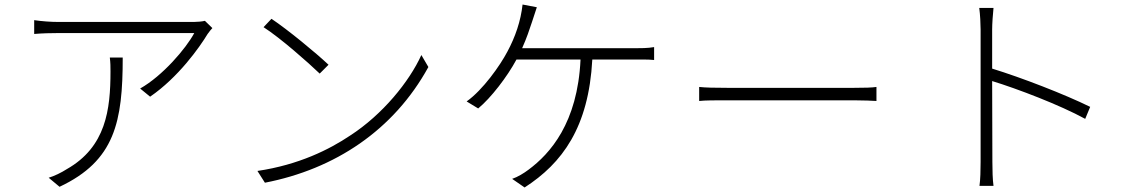

<svg xmlns="http://www.w3.org/2000/svg" viewBox="-20 -799 5000 848"><path d="M885 -707C874 -704 850 -702 835 -702H240C205 -702 164 -705 131 -710V-649C166 -652 205 -653 240 -653H838C801 -584 698 -464 599 -408L643 -372C767 -457 860 -588 897 -649C905 -660 912 -669 918 -675ZM465 -545C468 -522 468 -503 468 -483C468 -315 448 -150 275 -52C252 -37 219 -21 195 -14L243 26C488 -89 522 -262 522 -545Z M1144 -679C1219 -631 1342 -522 1392 -474L1431 -513C1376 -565 1251 -668 1179 -716ZM1150 8C1459 -52 1719 -224 1872 -503L1841 -556C1788 -439 1670 -293 1526 -200C1435 -139 1300 -71 1117 -44Z M2286 -586C2306 -630 2319 -670 2330 -703L2351 -767L2288 -779C2280 -706 2256 -636 2221 -571C2189 -510 2113 -402 2041 -351L2092 -320C2148 -366 2221 -461 2261 -536H2544C2531 -255 2409 -120 2315 -50C2294 -34 2266 -17 2242 -9L2297 29C2463 -78 2580 -236 2596 -536H2782C2805 -536 2842 -537 2869 -534V-591C2842 -586 2806 -586 2782 -586Z M3068 -353C3095 -356 3139 -356 3195 -356H3750C3797 -356 3832 -354 3851 -353V-415C3831 -412 3801 -411 3749 -411H3195C3135 -411 3095 -412 3068 -415Z M4795 -327C4681 -383 4492 -456 4362 -496V-669C4362 -693 4365 -736 4368 -764H4305C4309 -735 4311 -693 4311 -669V-84C4311 -48 4310 -5 4306 22H4368C4364 -6 4363 -49 4363 -84L4362 -441C4473 -407 4662 -335 4773 -274Z"/></svg>

Font: Spoqa Han Sans Neo Light
Style: Regular
Weight: 300
Designer: [Spoqa Han Sans Neo] Dong-huui Kim ___ Younghwa Kang ___ Yujin Lee ___ [Noto Sans] Ryoko NISHIZUKA ____ (kana & ideograp
Foundry: Spoqa (http://www.spoqa-han-sans.com)
Version: Version 1.100;hotconv 1.0.109;makeotfexe 2.5.65596